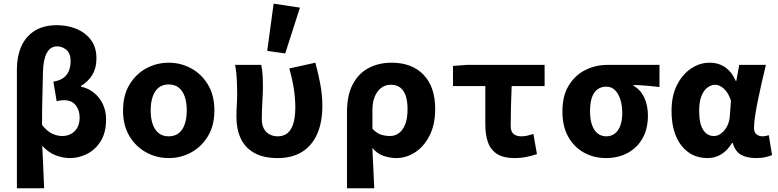

<svg xmlns="http://www.w3.org/2000/svg" viewBox="-20 -850 4240 1047"><path d="M72.1 176.7V-474.1Q72.1 -541.4 95.6 -595.5Q119 -649.6 167.5 -681.1Q216 -712.6 291.4 -712.6Q346.3 -712.6 395.1 -693.3Q443.9 -673.9 474.9 -633.6Q505.9 -593.3 505.9 -530.9Q505.9 -480.5 484.7 -443.8Q463.5 -407 421.5 -381.4V-377.4Q460 -369.6 490.9 -345.2Q521.8 -320.9 540.1 -283.5Q558.4 -246.1 558.4 -199.5Q558.4 -126.4 528.9 -79.7Q499.4 -33.1 454.4 -10.5Q409.4 12 362 12Q324.7 12 285.4 -2.3Q246.2 -16.6 210.5 -54.8Q213.3 4.1 215.8 61.6Q218.3 119.1 220.7 176.7ZM319.2 -108.3Q345.4 -108.3 366.8 -119.5Q388.3 -130.7 401.3 -153.1Q414.3 -175.6 414.3 -209.4Q414.3 -248.8 393 -276.2Q371.7 -303.6 328.8 -303.6Q306.6 -303.6 289 -297.6L271.1 -404.7Q306.8 -410.7 327.2 -426.4Q347.7 -442.2 356.4 -465.7Q365.1 -489.2 365.1 -516.9Q365.1 -557.9 342.9 -577.6Q320.6 -597.2 291.8 -597.2Q254.4 -597.2 235.1 -561Q215.8 -524.7 214.2 -456.8Q212.5 -384.2 210.9 -312.9Q209.2 -241.7 209.2 -169.1Q237.2 -133.4 265.2 -120.8Q293.2 -108.3 319.2 -108.3Z M900 12Q834.5 12 777.8 -18.7Q721 -49.5 686 -107.5Q650.9 -165.6 650.9 -247.9Q650.9 -330.4 686 -388.5Q721 -446.7 777.8 -477.4Q834.5 -508.1 900 -508.1Q965.5 -508.1 1022.2 -477.4Q1079 -446.7 1114 -388.5Q1149.1 -330.4 1149.1 -247.9Q1149.1 -165.6 1114 -107.5Q1079 -49.5 1022.2 -18.7Q965.5 12 900 12ZM900 -106.6Q933.1 -106.6 954.9 -123.9Q976.6 -141.2 987.5 -173.1Q998.4 -205 998.4 -247.9Q998.4 -290.8 987.5 -322.8Q976.6 -354.7 954.9 -372.1Q933.1 -389.5 900 -389.5Q866.9 -389.5 845.2 -372.1Q823.6 -354.7 812.6 -322.8Q801.6 -290.8 801.6 -247.9Q801.6 -205 812.6 -173.1Q823.6 -141.2 845.2 -123.9Q866.9 -106.6 900 -106.6Z M1494 12Q1415.9 12 1365.9 -16.5Q1315.9 -45 1292.6 -95.4Q1269.3 -145.8 1269.3 -211.4Q1269.3 -244.7 1271.3 -277.5Q1273.3 -310.4 1273.3 -343.5Q1273.3 -373.3 1271.5 -414.3Q1269.8 -455.2 1262.3 -496.1H1404.4Q1410.2 -471.1 1412 -439.9Q1413.7 -408.6 1413.7 -373.6Q1413.7 -345.1 1410.7 -295.3Q1407.7 -245.4 1407.7 -199.2Q1407.7 -169 1419 -148.4Q1430.3 -127.7 1450.1 -117.2Q1470 -106.6 1494.4 -106.6Q1525.8 -106.6 1546.9 -123.4Q1568.1 -140.2 1579.3 -175.3Q1590.4 -210.4 1590.4 -264.8Q1590.4 -310.1 1582.9 -361.7Q1575.4 -413.2 1557.6 -476.7L1699.7 -508.1Q1715.4 -451.2 1726.6 -391.4Q1737.8 -331.6 1737.8 -272.1Q1737.8 -184.2 1710.1 -120.5Q1682.4 -56.7 1628.1 -22.4Q1573.8 12 1494 12ZM1535.3 -558.4 1437.2 -572.6 1472.1 -830 1615.6 -808.5Z M1872.1 176.7V-237.2Q1872.1 -331.5 1904.1 -391.3Q1936 -451 1991.1 -479.6Q2046.2 -508.1 2115.4 -508.1Q2226.8 -508.1 2289.9 -442Q2353.1 -376 2353.1 -255.9Q2353.1 -170.8 2322.6 -110.8Q2292.1 -50.8 2243.6 -19.4Q2195.1 12 2141.1 12Q2107.7 12 2072.6 0.4Q2037.5 -11.1 2010.5 -43.3Q2012.3 -5.2 2014.1 31.6Q2015.8 68.4 2017.5 104.3Q2019.1 140.2 2020.7 176.7ZM2106.8 -108.3Q2132.9 -108.3 2154.4 -123.4Q2175.8 -138.4 2189.1 -170.7Q2202.4 -202.9 2202.4 -254.2Q2202.4 -298.8 2192.2 -328.4Q2182.1 -358 2162 -372.9Q2142 -387.8 2110.1 -387.8Q2081.4 -387.8 2059 -371Q2036.5 -354.2 2023.7 -323.5Q2010.9 -292.8 2010.9 -250.6V-148.1Q2034.4 -122.6 2058.6 -115.5Q2082.8 -108.3 2106.8 -108.3Z M2784.7 12Q2725.6 12 2690.7 -10.4Q2655.7 -32.9 2641.1 -73.6Q2626.5 -114.3 2626.5 -169.5V-380.8H2450.2V-490.5L2524.4 -496.1H2949.8V-380.8H2770.2Q2767.6 -320.3 2766.2 -263.1Q2764.9 -206 2764.9 -163.5Q2764.9 -131.6 2780.9 -119.1Q2796.9 -106.6 2822.9 -106.6Q2838.6 -106.6 2853.6 -109.9Q2868.6 -113.1 2888.8 -119.6L2908 -9.5Q2881.7 -0.6 2850.6 5.7Q2819.5 12 2784.7 12Z M3284.1 12Q3219.3 12 3165.4 -17.3Q3111.4 -46.6 3079.2 -103.3Q3046.9 -159.9 3046.9 -242.2Q3046.9 -328.1 3081.8 -384.5Q3116.7 -441 3172.7 -468.6Q3228.8 -496.1 3291.1 -496.1H3576.2V-375.5Q3535.7 -380.1 3504.5 -382.9Q3473.3 -385.6 3434.3 -386.4V-382.4Q3472.6 -361.5 3492.9 -318.6Q3513.2 -275.7 3513.2 -219.2Q3513.2 -147.6 3484 -95.9Q3454.8 -44.2 3403.2 -16.1Q3351.5 12 3284.1 12ZM3285.8 -106.6Q3313.4 -106.6 3332.8 -121.7Q3352.3 -136.7 3362.7 -165.1Q3373.2 -193.5 3373.2 -234Q3373.2 -273.5 3363.3 -306.1Q3353.3 -338.7 3334.1 -358.1Q3314.8 -377.5 3286.1 -377.5Q3259.3 -377.5 3239.2 -363.7Q3219.1 -349.9 3208.3 -320Q3197.6 -290.2 3197.6 -242.2Q3197.6 -199.3 3208.2 -168.8Q3218.9 -138.4 3238.9 -122.5Q3259 -106.6 3285.8 -106.6Z M3838 12Q3749.5 12 3695.7 -56.6Q3642 -125.1 3642 -245.6Q3642 -328.1 3671.8 -386.7Q3701.7 -445.3 3749.1 -476.7Q3796.4 -508.1 3849.9 -508.1Q3879.3 -508.1 3905.1 -498.6Q3930.8 -489 3953.2 -467.6Q3975.5 -446.3 3991.6 -409.2H3995.3L4011 -496.1H4156.4Q4146.4 -453.2 4135.1 -405Q4123.9 -356.8 4114.2 -309.3Q4104.4 -261.9 4098.1 -221.2Q4091.8 -180.5 4091.8 -152.4Q4091.8 -127.6 4105.5 -117.1Q4119.1 -106.6 4139.8 -106.6Q4147.1 -106.6 4155.4 -108.3Q4163.7 -110 4172.3 -113L4190 -4.6Q4176.4 1.7 4154.7 6.9Q4133 12 4103.2 12Q4051.5 12 4020 -6.6Q3988.6 -25.2 3975.5 -70.3H3971.8Q3921.7 12 3838 12ZM3872.9 -108.3Q3894 -108.3 3913.1 -122.7Q3932.2 -137 3944.8 -161.4Q3957.4 -185.8 3959.7 -215.2L3966.1 -301.3Q3959 -323.2 3949 -339.7Q3939 -356.2 3927.4 -366.5Q3915.9 -376.8 3903.9 -382.3Q3891.9 -387.8 3880.8 -387.8Q3859 -387.8 3838.9 -373.4Q3818.8 -359 3805.7 -328Q3792.6 -296.9 3792.6 -247.2Q3792.6 -175.5 3814.3 -141.9Q3836 -108.3 3872.9 -108.3Z"/></svg>

Font: Source Code Pro ExtraLight
Style: Regular
Weight: 200
Monospace: yes
Designer: Paul D. Hunt, Teo Tuominen
Foundry: Adobe
Version: Version 1.026;hotconv 1.1.0;makeotfexe 2.6.0